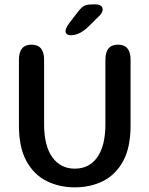

<svg xmlns="http://www.w3.org/2000/svg" viewBox="-20 -816 659 847"><path d="M310 10.5Q242 10.5 186 -17.2Q130 -45 96.8 -105Q63.5 -165 63.5 -262.5V-552.5Q63.5 -619 119 -619Q174.5 -619 174.5 -552.5V-268.5Q174.5 -173.5 210.5 -122.8Q246.5 -72 310 -72Q374 -72 409.5 -122.8Q445 -173.5 445 -268.5V-552.5Q445 -619 500.5 -619Q556 -619 556 -552.5V-262.5Q556 -165 523 -105Q490 -45 434.5 -17.2Q379 10.5 310 10.5ZM291 -660.5Q282 -660.5 275.5 -665.2Q269 -670 269 -679Q269 -691.5 286 -714.5L320.5 -759.5Q336.5 -781 349 -788.8Q361.5 -796.5 386 -796.5H403.5Q417 -796.5 425 -790.2Q433 -784 433 -774Q433 -760 417 -745L365 -693.5Q345.5 -676.5 327.8 -668.5Q310 -660.5 291 -660.5Z"/></svg>

Font: Sono Medium
Style: Regular
Weight: 500
Designer: Tyler Finck
Foundry: Tyler Finck
Version: Version 2.112